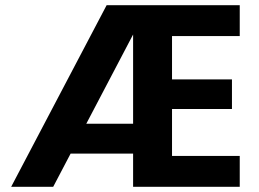

<svg xmlns="http://www.w3.org/2000/svg" viewBox="-20 -720 1000 740"><path d="M23 0 391 -700H904V-581H643V-414H874V-300H643V-119H904V0H493V-587L185 0ZM168 -128 231 -243H564V-128Z"/></svg>

Font: DM Sans 9pt Black
Style: Regular
Weight: 900
Version: Version 4.004;gftools[0.9.30]